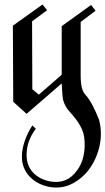

<svg xmlns="http://www.w3.org/2000/svg" viewBox="-20 -497 473 863"><path d="M409.5 -448.9 389.5 -474.7 257.4 -379.5V-161.1L154.7 -71.6L125.3 -95.3L124.2 -401.1L191.6 -451.1L171.1 -476.8L37.9 -381.6L39.5 -39.5L99.5 14.7L257.4 -122.1Q259.5 -66.8 264.2 -45.8Q273.2 -16.8 290 1.6Q306.8 20 322.4 40.3Q337.9 60.5 349.7 87.4Q361.6 114.2 360.5 161.1Q359.5 191.6 351.6 218.4Q343.7 245.3 326.8 268.4Q303.2 301.1 273.7 312.9Q244.2 324.7 207.9 318.9Q158.9 310 129.2 279.2Q99.5 248.4 99.5 199.5Q99.5 136.3 141.1 81.6L125.3 66.8Q103.2 101.1 90.8 137.9Q78.4 174.7 78.4 205.8Q78.4 260.5 113.7 297.1Q148.9 333.7 204.7 343.7Q259.5 352.6 306.6 327.6Q353.7 302.6 385 257.6Q416.3 212.6 428.2 155.5Q440 98.4 425.3 41.6Q394.2 -37.9 363.7 -71.6Q342.6 -92.6 342.6 -155.8V-398.4Z"/></svg>

Font: MM Bagan
Style: Regular
Weight: 400
Designer: Khon Soe Zaw Thu
Version: Version 1.00 July 10, 2016, initial release